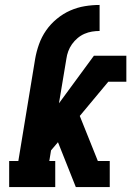

<svg xmlns="http://www.w3.org/2000/svg" viewBox="-20 -755 540 775"><path d="M17 0V-105H54L122 -518Q127 -547 137.5 -576.5Q148 -606 166 -632Q184 -658 209.5 -679Q235 -700 263.5 -712.5Q292 -725 322 -730Q352 -735 382 -735V-630Q367 -630 351.5 -627.5Q336 -625 321 -618.5Q306 -612 293 -601Q280 -590 270.5 -576.5Q261 -563 255.5 -548Q250 -533 248 -518L218 -338L359 -530H490V-425H417L302 -287L375 -105H423V0H286L214 -181L186 -148L179 -105H203V0Z"/></svg>

Font: Iosevka Slab Extrabold Oblique
Style: Regular
Weight: 800
Italic angle: -9°
Monospace: yes
Designer: Belleve Invis
Foundry: Belleve Invis
Version: Version 11.1.1; ttfautohint (v1.8.3)